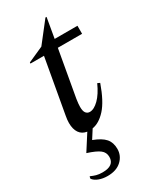

<svg xmlns="http://www.w3.org/2000/svg" viewBox="-205 -616 740 912"><g transform="rotate(-30 165.0 -160.0)"><path d="M98 240Q72 240 51 232Q30 224 20 210L22 199H25Q38 205 52 209Q66 213 86 213Q150 213 150 165Q150 140 130.5 125Q111 110 64 95L119 9Q92 5 78 -15.5Q64 -36 64 -70Q64 -78 65 -88Q66 -98 68 -108L121 -406H47V-412L132 -450L218 -560H224L205 -450H330V-406H197L152 -152Q150 -139 149 -128.5Q148 -118 148 -110Q148 -86 156 -76Q164 -66 177 -66Q200 -66 226.5 -92Q253 -118 275 -167L288 -161Q258 -76 222.5 -37Q187 2 149 8L119 55Q164 72 183 94Q202 116 202 151Q202 188 174.5 214Q147 240 98 240Z"/></g></svg>

Font: Spectral
Style: Italic
Weight: 400
Italic angle: -10°
Designer: Jean-Baptiste Levee
Foundry: Production Type
Version: Version 2.001